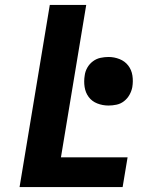

<svg xmlns="http://www.w3.org/2000/svg" viewBox="-20 -755 640 775"><path d="M59 0 181 -735H328L226 -120H495L475 0ZM418 -329Q394 -329 372.5 -337.5Q351 -346 338 -363.5Q325 -381 321.5 -404Q318 -427 322 -451Q324 -467 332.5 -482Q341 -497 355 -507.5Q369 -518 385.5 -521.5Q402 -525 418 -525Q441 -525 462.5 -516.5Q484 -508 497.5 -490.5Q511 -473 514.5 -450Q518 -427 514 -403Q511 -387 502.5 -372Q494 -357 480.5 -346.5Q467 -336 450.5 -332.5Q434 -329 418 -329Z"/></svg>

Font: Iosevka Curly Heavy Extended
Style: Italic
Weight: 900
Width: 7
Italic angle: -9°
Monospace: yes
Designer: Belleve Invis
Foundry: Belleve Invis
Version: Version 11.1.0; ttfautohint (v1.8.3)